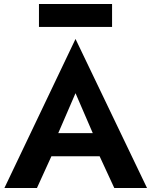

<svg xmlns="http://www.w3.org/2000/svg" viewBox="-20 -936 752 956"><path d="M174 -916H538V-802H174ZM2 0 356 -742 712 0H549L476 -158H236L164 0ZM270 -273H442L356 -472Z"/></svg>

Font: Venryn Sans SemiBold
Style: Regular
Weight: 600
Designer: Owen Earl, indestructible type* (font) & Cristiano Sobral (main changes)
Version: Version 3.60;October 28, 2020;FontCreator 13.0.0.2681 64-bit